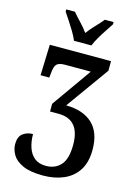

<svg xmlns="http://www.w3.org/2000/svg" viewBox="-138 -1003 766 1085"><g transform="rotate(15 245.0 -460.5)"><path d="M198 -771Q189 -794 173 -820.5Q157 -847 140 -873Q123 -899 110 -918V-931H161Q179 -909 204.5 -882.5Q230 -856 248 -830Q267 -856 292.5 -882.5Q318 -909 336 -931H387V-918Q375 -899 357.5 -873Q340 -847 324.5 -820.5Q309 -794 300 -771ZM226 10Q149 10 106 -10Q63 -30 45.5 -60Q28 -90 28 -121Q28 -165 52.5 -183.5Q77 -202 111 -202Q111 -160 122.5 -124.5Q134 -89 159.5 -68Q185 -47 227 -47Q281 -47 313.5 -83Q346 -119 346 -202Q346 -350 220 -350H171V-395L335 -627H184Q150 -627 136.5 -614Q123 -601 120 -561L117 -534H66L72 -714H430V-658L250 -407Q350 -406 404.5 -355Q459 -304 459 -203Q459 -130 429 -83Q399 -36 346 -13Q293 10 226 10Z"/></g></svg>

Font: Noto Serif ExtraCondensed SemiBold
Style: Regular
Weight: 600
Width: 2
Designer: Monotype Design Team
Foundry: Monotype Imaging Inc.
Version: Version 2.015; ttfautohint (v1.8.4.7-5d5b)